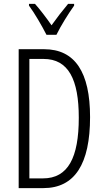

<svg xmlns="http://www.w3.org/2000/svg" viewBox="-20 -967 534 987"><path d="M219 -788H270C293 -835 331 -896 361 -938V-947H330C296 -906 275 -879 245 -837C218 -876 185 -919 160 -947H129V-938C158 -899 195 -835 219 -788ZM443 -365C443 -595 366 -714 207 -714H76V0H203C365 0 443 -125 443 -365ZM385 -362C385 -157 330 -50 201 -50H131V-664H204C332 -664 385 -558 385 -362Z"/></svg>

Font: Noto Sans Devanagari ExtraCondensed Light
Style: Regular
Weight: 300
Width: 2
Designer: Jelle Bosma - Monotype Design Team
Foundry: Monotype Imaging Inc.
Version: Version 2.004